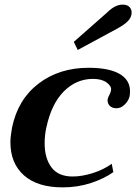

<svg xmlns="http://www.w3.org/2000/svg" viewBox="-20 -800 589 830"><path d="M299 -619 442 -745Q477 -780 510 -780Q530 -780 539.5 -770Q549 -760 549 -746Q549 -726 534 -710Q519 -694 488 -677L316 -584ZM25 -185Q25 -210 32 -248Q57 -370 146.5 -438.5Q236 -507 363 -507Q450 -507 496 -481Q542 -455 542 -406Q542 -391 540 -383Q536 -365 519.5 -348.5Q503 -332 484 -332Q465 -332 455 -342Q445 -352 445 -366Q445 -376 453 -390Q459 -402 460 -410Q463 -427 441.5 -443Q420 -459 382 -459Q310 -459 256 -405Q202 -351 180 -247Q173 -215 173 -180Q173 -116 202.5 -76.5Q232 -37 294 -37Q334 -37 380.5 -51.5Q427 -66 463 -92L470 -56Q431 -28 373.5 -9Q316 10 251 10Q142 10 83.5 -42Q25 -94 25 -185Z"/></svg>

Font: Trirong
Style: Bold Italic
Weight: 700
Italic angle: -12°
Designer: Katatrad Team
Foundry: CadsonDemak
Version: Version 1.001